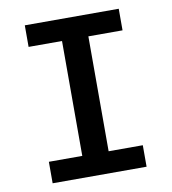

<svg xmlns="http://www.w3.org/2000/svg" viewBox="-80 -781 761 851"><g transform="rotate(-10 300.0 -355.5)"><path d="M88.4 -710.9H511.2V-613.8H357.4V-96.7H511.2V0H88.4V-96.7H238.8V-613.8H88.4Z"/></g></svg>

Font: Roboto Mono
Style: Regular
Weight: 500
Designer: Google
Version: Version 2.000986; 2015; ttfautohint (v1.3)